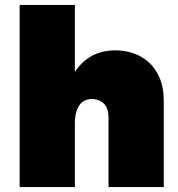

<svg xmlns="http://www.w3.org/2000/svg" viewBox="-20 -762 727 782"><path d="M647 0H422V-284Q422 -353 357 -359Q291 -359 285 -271V0H60V-742H285V-469Q343 -557 451 -557Q485.5 -557 520.2 -546Q555 -535 583.5 -510.5Q612 -486 629.5 -446.2Q647 -406.5 647 -349Z"/></svg>

Font: Argentum Novus Black
Style: Regular
Weight: 900
Designer: Julieta Ulanovsky (font) & Cristiano Sobral (main changes)
Foundry: Julieta Ulanovsky (font) & Cristiano Sobral (main changes)
Version: Version 3.00;November 27, 2020;FontCreator 13.0.0.2655 64-bi